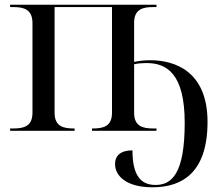

<svg xmlns="http://www.w3.org/2000/svg" viewBox="-20 -556 927 816"><path d="M628 240C756 240 862 176 862 -38C862 -253 723 -300 619 -300C592 -300 569 -297 550 -293V-459C550 -518 588 -526 632 -526H645V-536H23V-526H36C80 -526 118 -517 118 -458V-77C118 -18 80 -10 36 -10H23V0H297V-10H294C250 -10 212 -18 212 -77V-526H456V-77C456 -18 418 -10 374 -10H371V0H645V-10H632C588 -10 550 -18 550 -77V-283C569 -287 588 -288 603 -288C687 -288 765 -245 765 -34C765 184 709 230 641 230C579 230 543 191 543 83C493 83 469 105 469 141C469 193 519 240 628 240Z"/></svg>

Font: Noto Serif Display
Style: Regular
Weight: 400
Designer: Monotype Design Team
Foundry: Monotype Imaging Inc.
Version: Version 2.009